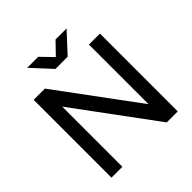

<svg xmlns="http://www.w3.org/2000/svg" viewBox="-224 -1047 1221 1221"><g transform="rotate(-45 387.0 -436.5)"><path d="M89 0V-700H190L586 -164V-700H685V0H586L187 -541V0ZM333 -741V-743L459 -873H558L436 -741ZM326 -741 204 -873H303L429 -743V-741Z"/></g></svg>

Font: Figtree Light Medium
Style: Regular
Weight: 500
Version: Version 2.001;gftools[0.9.30]